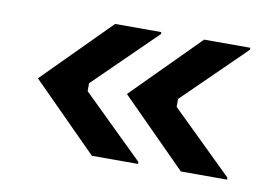

<svg xmlns="http://www.w3.org/2000/svg" viewBox="-48 -498 695 478"><g transform="rotate(10 300.0 -258.5)"><path d="M325 -91.7V-96.7L170 -248.3V-268.3L325 -420V-425H208.3L42.5 -258.3L208.3 -91.7ZM550 -91.7V-96.7L395 -248.3V-268.3L550 -420V-425H433.3L267.5 -258.3L433.3 -91.7Z"/></g></svg>

Font: Familjen Grotesk SemiBold
Style: Regular
Weight: 600
Designer: Anders Wikstroem, Jonas Baeckman, Matilda Gysing, Kristian Moeller
Foundry: Familjen STHLM AB
Version: Version 2.000